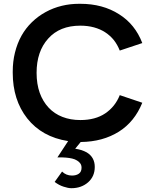

<svg xmlns="http://www.w3.org/2000/svg" viewBox="-20 -732 805 1010"><path d="M355.5 258Q338.5 258 314.5 250Q290.5 242.5 267.5 225L306.5 170.5Q328 191.5 358.5 191.5Q381 191.5 395 181.5Q409 171.5 409 150.5Q409 137.5 403 128.5Q396.5 119 385.5 112.5Q374.5 105.5 359.5 102Q344.5 98.5 326.5 97L306.5 96H282L338.5 10H337.5Q200.5 -11.5 123 -109.5Q47 -206.5 47 -349V-355.5Q47 -408 58.5 -454.5Q70.5 -503.5 93 -544Q115.5 -584 148 -615.5Q180.5 -647 220 -668.5Q260 -690.5 305.5 -701.5Q348.5 -712 396 -712H402.5Q520.5 -712 606.5 -657Q691 -604 728.5 -505.5L610 -466Q598 -496.5 579 -521Q559.5 -545 533.5 -562Q507.5 -579 474.5 -588Q441.5 -597 402.5 -597Q294 -597 233.5 -529Q172.5 -461.5 172.5 -349Q172.5 -290 189 -243.5Q205.5 -198 236 -165.5Q266 -133.5 308.5 -117Q351 -100.5 402.5 -100.5Q481.5 -100.5 533.5 -135.5Q586 -171 610 -231.5L728.5 -191.5Q688 -91.5 605.5 -39.5Q521 13.5 406 15H404.5L375.5 50.5H376.5Q393 53 408 57.5Q423 62.5 436 69.5Q478.5 95 478.5 146Q478.5 196 443.5 227Q408 258 355.5 258Z"/></svg>

Font: Acari Sans Neue
Style: Bold
Weight: 700
Designer: Alfredo Marco Pradil (font), Cristiano Sobral (main changes)
Foundry: Hanken Design Co. (font), Cristiano Sobral (main changes)
Version: Version 2.459;March 19, 2022;FontCreator 14.0.0.2808 64-bit;